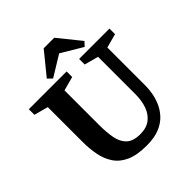

<svg xmlns="http://www.w3.org/2000/svg" viewBox="-218 -944 1096 1096"><g transform="rotate(-45 330.5 -395.5)"><path d="M336 9Q258 9 210 -12.5Q162 -34 136 -72.5Q110 -111 100.5 -160.5Q91 -210 91 -265V-546L6 -569V-614H311V-569L226 -546V-265Q226 -208 234.5 -162Q243 -116 271 -89.5Q299 -63 356 -63Q406 -63 437 -87Q468 -111 482.5 -152Q497 -193 497 -245V-546L412 -569V-614H657V-569L572 -546V-236Q572 -213 567 -181.5Q562 -150 548 -116.5Q534 -83 508 -54.5Q482 -26 440 -8.5Q398 9 336 9ZM228 -640 202 -665 312 -800H397L506 -665L483 -640L354 -717Z"/></g></svg>

Font: Manuale
Style: Bold
Weight: 700
Version: Version 1.002